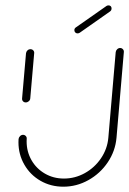

<svg xmlns="http://www.w3.org/2000/svg" viewBox="-20 -704 487 724"><path d="M77 -317.8Q70.7 -317.8 66.7 -322.2Q62.6 -326.7 63.3 -333L78.1 -503.3Q78.9 -509.6 83.7 -514.1Q88.5 -518.5 94.8 -518.5Q101.1 -518.5 105.4 -514.1Q109.6 -509.6 108.9 -503.3L94.1 -333Q93.7 -326.7 88.5 -322.2Q83.3 -317.8 77 -317.8ZM433 -523Q439.3 -523 443.5 -518.3Q447.8 -513.7 447 -507.4L419.3 -184.4Q414.8 -134.1 386.3 -91.9Q357.8 -49.6 313.3 -24.8Q268.9 0 218.9 0Q171.5 0 132.8 -22.2Q94.1 -44.4 71.9 -83Q49.6 -121.5 49.6 -167.8Q49.6 -175.6 50 -179.6Q50.7 -185.9 55.6 -190.7Q60.4 -195.6 67 -195.6Q73 -195.6 77.2 -191.1Q81.5 -186.7 80.7 -180.4L80.4 -171.1Q80.4 -132.2 98.7 -100.2Q117 -68.1 149.3 -49.4Q181.5 -30.7 221.1 -30.7Q263 -30.7 300 -51.3Q337 -71.9 360.9 -107.2Q384.8 -142.6 388.5 -184.4L416.3 -507.4Q417 -513.7 421.9 -518.3Q426.7 -523 433 -523ZM272.2 -578.1Q267 -578.1 263.7 -581.7Q260.4 -585.2 260.4 -590.4Q260.4 -593.7 262 -596.5Q263.7 -599.3 266.7 -601.1L381.5 -681.5Q384.8 -683.7 389.3 -683.7Q394.4 -683.7 397.6 -680.6Q400.7 -677.4 400.7 -672.2Q400.7 -664.8 394.8 -660.7L280.4 -580.4Q276.7 -578.1 272.2 -578.1Z"/></svg>

Font: 26F Galaxy Sans Ultra Light
Style: Italic
Weight: 200
Italic angle: -5°
Designer: C₂₉H₂₅N₃O₅
Version: Version 1.200